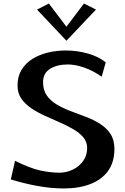

<svg xmlns="http://www.w3.org/2000/svg" viewBox="-20 -1053 707 1084"><path d="M340 11Q271 11 195 -2.5Q119 -16 41 -40L65 -145Q147 -104 205 -91Q263 -78 316 -78Q354 -78 390 -95Q426 -112 449 -143.5Q472 -175 472 -217Q472 -252 450.5 -277.5Q429 -303 394 -323.5Q359 -344 317.5 -362Q276 -380 234 -399Q192 -418 157 -441.5Q122 -465 100.5 -496Q79 -527 79 -570Q79 -622 102 -659.5Q125 -697 164 -721Q203 -745 251.5 -756.5Q300 -768 352 -768Q416 -768 477 -750.5Q538 -733 577 -701L554 -620Q506 -654 455.5 -671.5Q405 -689 363 -689Q303 -689 263.5 -665Q224 -641 223 -591Q223 -544 244.5 -513.5Q266 -483 302 -462Q338 -441 381 -425Q424 -409 467 -392.5Q510 -376 546 -353Q582 -330 604 -296.5Q626 -263 626 -212Q626 -138 590.5 -88.5Q555 -39 490.5 -14Q426 11 340 11ZM256 -1033 355 -902 454 -1033 522 -999 355 -823 189 -999Z"/></svg>

Font: Marhey
Style: Regular
Weight: 400
Designer: Nur Syamsi & Bustanul Arifin
Foundry: Namelatype
Version: Version 1.000; ttfautohint (v1.8.4.7-5d5b)